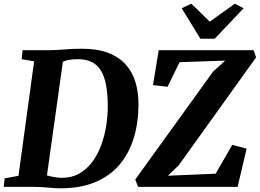

<svg xmlns="http://www.w3.org/2000/svg" viewBox="-30 -1016 1412 1044"><path d="M93 -743H242.5Q283.5 -744 326.8 -747.5Q370 -751 412.5 -751Q498 -751.5 557.5 -728.8Q617 -706 653.5 -665.2Q690 -624.5 706.5 -569.5Q723 -514.5 723 -450.5Q723 -350.5 697.8 -266.8Q672.5 -183 620.5 -121.2Q568.5 -59.5 488 -25.8Q407.5 8 297.5 8Q284.5 8 267 6.8Q249.5 5.5 230.5 4Q211.5 2.5 192.5 1.2Q173.5 0 157 0H-10L-4.5 -46.5L70.5 -60L155.5 -682.5L88 -694ZM220.5 -28 207.5 -70.5Q209.5 -67.5 226.2 -62.2Q243 -57 265.2 -53Q287.5 -49 305.5 -49Q360 -49 401.2 -72.5Q442.5 -96 472 -136Q501.5 -176 520 -226.2Q538.5 -276.5 547.2 -330.8Q556 -385 556 -437Q556 -505.5 546.5 -554.5Q537 -603.5 517.5 -634.2Q498 -665 467.5 -679.5Q437 -694 395 -694Q370.5 -694 352.8 -691.5Q335 -689 323.2 -685Q311.5 -681 304 -677L315.5 -705.5ZM721 0 705.5 -40 1129 -627 1194.5 -686.5 946.5 -678 881 -544 802 -553.5 833 -743H1349L1362.5 -704L942 -117.5L883 -60.5L1142.5 -71.5L1233 -228.5L1311 -207.5L1262 0ZM1059.5 -805.5 958 -971 1010 -996Q1035.5 -971.5 1060.8 -947Q1086 -922.5 1110.5 -898Q1144.5 -923 1178.8 -947.2Q1213 -971.5 1247.5 -996L1294.5 -971L1137.5 -805.5Z"/></svg>

Font: Merriweather 28pt ExtraBold
Style: Italic
Weight: 800
Italic angle: -7.8°
Version: Version 2.101